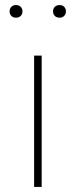

<svg xmlns="http://www.w3.org/2000/svg" viewBox="-20 -740 300 760"><path d="M145 -520V0H115V-520ZM216 -720Q227 -720 234 -713Q241 -706 241 -695Q241 -684 234 -677Q227 -670 216 -670Q204 -670 197 -677Q190 -684 190 -695Q190 -706 197 -713Q204 -720 216 -720ZM43 -720Q55 -720 62 -713Q69 -706 69 -695Q69 -684 62 -677Q55 -670 43 -670Q32 -670 25 -677Q18 -684 18 -695Q18 -706 25 -713Q32 -720 43 -720Z"/></svg>

Font: Firava
Style: Regular
Weight: 400
Designer: Carrois Corporate & Edenspiekermann AG
Foundry: Greg Finn Gibson
Version: Version 5.000